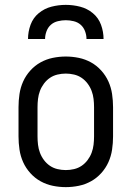

<svg xmlns="http://www.w3.org/2000/svg" viewBox="-20 -760 540 788"><path d="M250 8Q223 8 196.5 2.5Q170 -3 146.5 -16Q123 -29 104.5 -49.5Q86 -70 75 -94.5Q64 -119 60 -146Q56 -173 56 -200V-320Q56 -347 60 -374Q64 -401 75 -425.5Q86 -450 104.5 -470.5Q123 -491 146.5 -504Q170 -517 196.5 -522.5Q223 -528 250 -528Q277 -528 303.5 -522.5Q330 -517 353.5 -504Q377 -491 395.5 -470.5Q414 -450 425 -425.5Q436 -401 440 -374Q444 -347 444 -320V-200Q444 -173 440 -146Q436 -119 425 -94.5Q414 -70 395.5 -49.5Q377 -29 353.5 -16Q330 -3 303.5 2.5Q277 8 250 8ZM250 -62Q267 -62 284 -66Q301 -70 315 -79.5Q329 -89 339.5 -103Q350 -117 356 -133Q362 -149 364 -166Q366 -183 366 -200V-320Q366 -337 364 -354Q362 -371 356 -387Q350 -403 339.5 -417Q329 -431 315 -440.5Q301 -450 284 -454Q267 -458 250 -458Q233 -458 216 -454Q199 -450 185 -440.5Q171 -431 160.5 -417Q150 -403 144 -387Q138 -371 136 -354Q134 -337 134 -320V-200Q134 -183 136 -166Q138 -149 144 -133Q150 -117 160.5 -103Q171 -89 185 -79.5Q199 -70 216 -66Q233 -62 250 -62ZM95 -600Q95 -630 105.5 -658.5Q116 -687 139 -706Q162 -725 191 -732.5Q220 -740 250 -740Q280 -740 309 -732.5Q338 -725 361 -706Q384 -687 394.5 -658.5Q405 -630 405 -600H335Q335 -616 329 -632Q323 -648 311 -658.5Q299 -669 282.5 -673Q266 -677 250 -677Q234 -677 217.5 -673Q201 -669 189 -658.5Q177 -648 171 -632Q165 -616 165 -600Z"/></svg>

Font: Moesevka
Style: Regular
Weight: 400
Monospace: yes
Designer: Belleve Invis
Foundry: Belleve Invis
Version: Version 32.5.0; ttfautohint (v1.8.4)